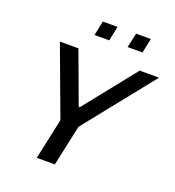

<svg xmlns="http://www.w3.org/2000/svg" viewBox="-155 -1007 1028 1128"><g transform="rotate(20 358.5 -442.5)"><path d="M294 -885 275 -794H367L386 -885ZM502 -885 482 -794H575L594 -885ZM258 -255 203 0H316L371 -255L717 -688H596L339 -366H332L213 -688H97Z"/></g></svg>

Font: Saira UNSAM Medium Italic
Style: Regular
Weight: 500
Italic angle: -12°
Designer: Hector Gatti with collaboration of the Omnibus-Type team
Foundry: Omnibus-Type
Version: Version 0.072;PS 000.072;hotconv 1.0.88;makeotf.lib2.5.64775